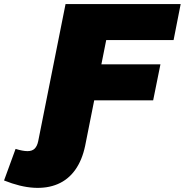

<svg xmlns="http://www.w3.org/2000/svg" viewBox="-178 -720 913 949"><path d="M-158 172 -101 16Q-65 27 -42 27Q-19 27 -6.5 14.5Q6 2 11 -23L146 -700H715L680 -522H347L243 0Q228 72 193.5 120Q159 168 107 190Q55 212 -11.5 208Q-78 204 -158 172ZM271 -224 307 -402H615L579 -224Z"/></svg>

Font: Montserrat Thin Black
Style: Italic
Weight: 900
Italic angle: -11.3°
Version: Version 9.000